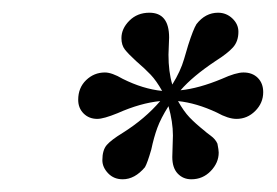

<svg xmlns="http://www.w3.org/2000/svg" viewBox="-20 -671 436 302"><path d="M173 -389Q159 -389 150 -398.5Q141 -408 141 -419Q141 -435 148 -443Q155 -451 173 -462Q208 -484 232 -512Q201 -509 165 -493Q143 -484 133 -484Q120 -484 111.5 -492.5Q103 -501 103 -514Q103 -533 115.5 -545Q128 -557 145 -557Q156 -557 173 -547Q205 -531 235 -528Q226 -544 217 -553.5Q208 -563 194 -575Q182 -586 176.5 -593Q171 -600 171 -611Q171 -626 183.5 -638.5Q196 -651 215 -651Q246 -651 246 -612L245 -585Q245 -558 251 -538Q264 -559 269.5 -578Q275 -597 276 -600Q284 -625 289 -633Q303 -651 323 -651Q336 -651 345.5 -642Q355 -633 355 -621Q355 -606 346.5 -596.5Q338 -587 319 -575Q283 -551 264 -529Q293 -532 329 -547Q351 -557 363 -557Q377 -557 385.5 -548.5Q394 -540 394 -526Q394 -509 381.5 -496.5Q369 -484 352 -484Q339 -484 321 -494Q289 -509 260 -512Q269 -496 278 -486.5Q287 -477 302 -465Q304 -463 311.5 -457.5Q319 -452 322 -445Q324 -435 324 -431Q324 -415 311.5 -402Q299 -389 281 -389Q268 -389 259.5 -398Q251 -407 251 -424L252 -458Q252 -479 245 -504Q233 -485 227.5 -470Q222 -455 218 -436Q212 -415 208 -408Q192 -389 173 -389Z"/></svg>

Font: Caladea
Style: Italic
Weight: 400
Italic angle: -9°
Designer: Carolina Giovagnoli and Andres Torresi
Foundry: Carolina Giovagnoli & Andres Torresi
Version: Version 1.001